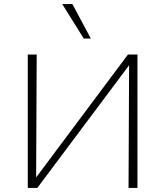

<svg xmlns="http://www.w3.org/2000/svg" viewBox="-20 -927 815 947"><path d="M136 0V-22L611 -658H639V-635L164 0ZM117 0V-658H161L158 0ZM614 0 617 -658H658V0ZM393 -737 287 -907H337L428 -737Z"/></svg>

Font: Ysabeau ExtraLight
Style: Regular
Weight: 250
Designer: Christian Thalmann (Catharsis Fonts)
Version: Version 2.002